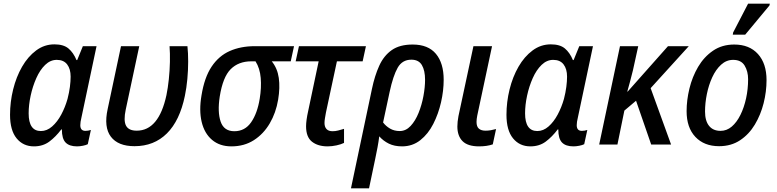

<svg xmlns="http://www.w3.org/2000/svg" viewBox="-20 -792 4258 1052"><path d="M166 10Q107 10 71 -34Q35 -78 35 -163Q35 -233 52 -302Q69 -371 101 -426.5Q133 -482 178 -515.5Q223 -549 278 -549Q328 -549 355 -526.5Q382 -504 399 -463H403L434 -539H509L426 -147Q423 -135 421.5 -125Q420 -115 420 -106Q420 -75 448 -75Q463 -75 478 -80L461 -2Q452 3 434.5 6.5Q417 10 402 10Q360 10 339.5 -11Q319 -32 319 -83H316Q285 -42 250 -16Q215 10 166 10ZM204 -74Q237 -74 265.5 -99Q294 -124 315.5 -164Q337 -204 350 -250Q359 -285 363 -316Q367 -347 367 -372Q367 -414 348 -439Q329 -464 291 -464Q256 -464 227.5 -436.5Q199 -409 179 -364Q159 -319 148 -268Q137 -217 137 -171Q137 -74 204 -74Z M717 9Q627 9 587.5 -43Q548 -95 570 -195L643 -539H743L669 -192Q656 -131 670.5 -103.5Q685 -76 729 -76Q850 -76 892 -271Q900 -310 905 -357.5Q910 -405 911 -452.5Q912 -500 909 -539H1007Q1011 -502 1011 -455Q1011 -408 1006.5 -359Q1002 -310 993 -267Q965 -131 894.5 -61Q824 9 717 9Z M1248 10Q1184 10 1142 -25.5Q1100 -61 1085 -124Q1070 -187 1084 -269Q1100 -368 1139.5 -427Q1179 -486 1239 -512.5Q1299 -539 1376 -539H1591L1573 -456H1469Q1500 -418 1507.5 -365Q1515 -312 1504 -246Q1492 -174 1458 -116Q1424 -58 1371 -24Q1318 10 1248 10ZM1264 -73Q1322 -73 1356 -122Q1390 -171 1403 -251Q1413 -312 1408.5 -365Q1404 -418 1380 -456H1357Q1287 -456 1244 -413Q1201 -370 1184 -263Q1171 -178 1189 -125.5Q1207 -73 1264 -73Z M1775 10Q1722 10 1689.5 -15.5Q1657 -41 1657 -100Q1657 -116 1660 -137.5Q1663 -159 1668 -181L1726 -456H1600L1618 -539H1985L1967 -456H1826L1766 -176Q1763 -159 1760.5 -144.5Q1758 -130 1758 -118Q1758 -97 1769 -85Q1780 -73 1802 -73Q1818 -73 1833 -77Q1848 -81 1865 -86V-9Q1849 -1 1824 4.5Q1799 10 1775 10Z M2018 -305Q2033 -377 2058 -432Q2083 -487 2126.5 -517.5Q2170 -548 2241 -548Q2326 -548 2368.5 -497Q2411 -446 2411 -355Q2411 -295 2396.5 -231.5Q2382 -168 2354 -113Q2326 -58 2283 -24Q2240 10 2183 10Q2141 10 2110.5 -5Q2080 -20 2058 -45Q2054 -14 2048.5 15.5Q2043 45 2036 78L2002 240H1903ZM2170 -74Q2204 -74 2230 -102Q2256 -130 2273.5 -173.5Q2291 -217 2300 -265.5Q2309 -314 2309 -355Q2309 -406 2291.5 -435.5Q2274 -465 2234 -465Q2184 -465 2159 -421Q2134 -377 2115 -289L2079 -121Q2094 -101 2117 -87.5Q2140 -74 2170 -74Z M2605 10Q2543 10 2514.5 -18.5Q2486 -47 2486 -99Q2486 -124 2492 -156L2574 -539H2676L2595 -159Q2591 -139 2591 -124Q2591 -98 2604 -87Q2617 -76 2640 -76Q2655 -76 2669.5 -78.5Q2684 -81 2698 -85L2680 -1Q2648 10 2605 10Z M2886 10Q2827 10 2791 -34Q2755 -78 2755 -163Q2755 -233 2772 -302Q2789 -371 2821 -426.5Q2853 -482 2898 -515.5Q2943 -549 2998 -549Q3048 -549 3075 -526.5Q3102 -504 3119 -463H3123L3154 -539H3229L3146 -147Q3143 -135 3141.5 -125Q3140 -115 3140 -106Q3140 -75 3168 -75Q3183 -75 3198 -80L3181 -2Q3172 3 3154.5 6.5Q3137 10 3122 10Q3080 10 3059.5 -11Q3039 -32 3039 -83H3036Q3005 -42 2970 -16Q2935 10 2886 10ZM2924 -74Q2957 -74 2985.5 -99Q3014 -124 3035.5 -164Q3057 -204 3070 -250Q3079 -285 3083 -316Q3087 -347 3087 -372Q3087 -414 3068 -439Q3049 -464 3011 -464Q2976 -464 2947.5 -436.5Q2919 -409 2899 -364Q2879 -319 2868 -268Q2857 -217 2857 -171Q2857 -74 2924 -74Z M3263 0 3377 -539H3477L3448 -407Q3441 -377 3432.5 -346.5Q3424 -316 3417 -290H3419L3640 -539H3754L3545 -309L3657 0H3548L3465 -240L3401 -186L3363 0Z M3920 9Q3838 9 3790 -42Q3742 -93 3742 -183Q3742 -243 3757.5 -307Q3773 -371 3805 -425.5Q3837 -480 3886.5 -514Q3936 -548 4003 -548Q4086 -548 4133 -496Q4180 -444 4180 -353Q4180 -290 4164 -226.5Q4148 -163 4116 -109.5Q4084 -56 4035 -23.5Q3986 9 3920 9ZM3928 -75Q3962 -75 3989.5 -98.5Q4017 -122 4037 -162.5Q4057 -203 4068 -253.5Q4079 -304 4079 -358Q4079 -401 4060 -432.5Q4041 -464 3997 -464Q3960 -464 3931 -437.5Q3902 -411 3882.5 -368.5Q3863 -326 3853 -276.5Q3843 -227 3843 -181Q3843 -130 3865 -102.5Q3887 -75 3928 -75ZM3995 -602 3997 -614 4079 -772H4198L4196 -762L4063 -602Z"/></svg>

Font: Noto Sans SemiCondensed Medium
Style: Italic
Weight: 500
Width: 4
Italic angle: -12°
Designer: Monotype Design Team
Foundry: Monotype Imaging Inc.
Version: Version 2.013; ttfautohint (v1.8.4.7-5d5b)